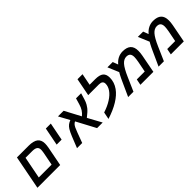

<svg xmlns="http://www.w3.org/2000/svg" viewBox="208 -2006 3224 3224"><g transform="rotate(-45 1820.5 -393.5)"><path d="M641.1 -336.9 575.7 0H35.2L152.3 -603.5H429.2Q543.9 -603.5 597.9 -562.3Q651.9 -521 651.9 -433.1Q651.9 -393.1 641.1 -336.9ZM173.8 -106.4H478.5L523.9 -339.8Q531.2 -384.3 531.2 -409.2Q531.2 -453.6 502.7 -475.3Q474.1 -497.1 409.2 -497.1H250Z M956.5 -603.5 894 -284.2H775.9L838.4 -603.5Z M1167 -183.6 1098.6 0H975.6L1055.2 -199.7Q1071.8 -239.7 1085.9 -269.3Q1100.1 -298.8 1113.3 -319.8Q1136.2 -356 1163.3 -377Q1190.4 -397.9 1230.5 -413.1L1126.5 -603.5H1260.7L1411.6 -319.8Q1453.6 -353.5 1480.7 -395.8Q1507.8 -438 1523.9 -496.1L1555.2 -603.5H1676.3L1642.6 -490.7Q1628.4 -442.4 1605.5 -402.8Q1590.8 -377 1572.3 -353.5Q1553.7 -330.1 1525.4 -304Q1497.1 -277.8 1452.1 -243.2L1585 0H1452.1L1270 -341.8Q1243.7 -329.1 1228.5 -310.5Q1214.4 -293.9 1200.2 -264.6Q1186 -235.4 1167 -183.6Z M2080.6 -425.3Q2080.6 -461.9 2058.6 -479.5Q2036.6 -497.1 1991.7 -497.1H1738.3L1799.8 -813H1919.4L1878.4 -603.5H2010.7Q2112.3 -603.5 2158 -566.7Q2203.6 -529.8 2203.6 -447.8Q2203.6 -338.9 2136.2 -244.1Q2076.7 -160.6 1965.3 -92Q1854 -23.4 1696.3 26.4L1721.7 -101.6Q1835 -138.2 1915 -189.9Q1996.1 -241.2 2038.3 -302Q2080.6 -362.8 2080.6 -425.3Z M2666 -608.9Q2764.2 -608.9 2812.5 -564.2Q2860.8 -519.5 2860.8 -427.7Q2860.8 -404.8 2858.4 -378.4Q2856 -352.1 2850.1 -321.8L2788.6 0H2480.5L2501.5 -106.4H2689.9L2727.5 -297.4Q2739.7 -366.7 2739.7 -400.4Q2739.7 -452.6 2717.5 -477.3Q2695.3 -502 2647.9 -502Q2587.9 -502 2537.1 -445.3Q2485.8 -388.2 2422.9 -243.7L2315.9 0H2189.5L2305.7 -255.9Q2317.4 -281.7 2330.6 -309.6Q2343.8 -337.4 2356.9 -361.8Q2370.1 -386.2 2379.9 -401.9L2296.4 -599.1H2422.4L2458 -504.4Q2500 -555.7 2552.7 -582.3Q2605.5 -608.9 2666 -608.9Z M3388.7 -608.9Q3486.8 -608.9 3535.2 -564.2Q3583.5 -519.5 3583.5 -427.7Q3583.5 -404.8 3581.1 -378.4Q3578.6 -352.1 3572.8 -321.8L3511.2 0H3203.1L3224.1 -106.4H3412.6L3450.2 -297.4Q3462.4 -366.7 3462.4 -400.4Q3462.4 -452.6 3440.2 -477.3Q3418 -502 3370.6 -502Q3310.5 -502 3259.8 -445.3Q3208.5 -388.2 3145.5 -243.7L3038.6 0H2912.1L3028.3 -255.9Q3040 -281.7 3053.2 -309.6Q3066.4 -337.4 3079.6 -361.8Q3092.8 -386.2 3102.5 -401.9L3019 -599.1H3145L3180.7 -504.4Q3222.7 -555.7 3275.4 -582.3Q3328.1 -608.9 3388.7 -608.9Z"/></g></svg>

Font: Arimo SemiBold
Style: Italic
Weight: 600
Italic angle: -12°
Version: Version 1.33